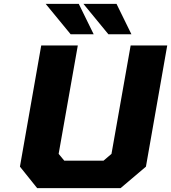

<svg xmlns="http://www.w3.org/2000/svg" viewBox="-20 -972 884 992"><path d="M345 -795 216 -952H387L464 -795ZM540 -795 411 -952H582L659 -795ZM172 0 83 -111 193 -737H382L283 -177L312 -142H515L556 -177L655 -737H844L734 -111L603 0Z"/></svg>

Font: Tomorrow
Style: Bold Italic
Weight: 700
Italic angle: -10°
Designer: Tony de Marco, Monica Rizzolli
Foundry: Just in Type
Version: Version 2.002